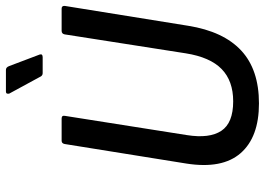

<svg xmlns="http://www.w3.org/2000/svg" viewBox="-143 -740 894 648"><g transform="rotate(-90 304.0 -416.0)"><path d="M279 11Q165 11 111 -51Q57 -113 76 -234L142 -645Q144 -655 153 -655H228Q239 -655 237 -644L172 -232Q160 -156 186.5 -116Q213 -76 286 -76Q355 -76 395 -115Q435 -154 448 -236L512 -645Q514 -655 524 -655H599Q609 -655 608 -644L541 -228Q522 -109 457.5 -49Q393 11 279 11ZM381 -719Q372 -719 368 -729L312 -832Q311 -837 312.5 -840Q314 -843 319 -843H392Q401 -843 405 -832L444 -729Q447 -719 435 -719Z"/></g></svg>

Font: Sofia Sans Semi Condensed SemiBold
Style: Italic
Weight: 600
Italic angle: -9°
Version: Version 4.100